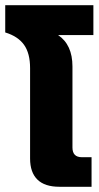

<svg xmlns="http://www.w3.org/2000/svg" viewBox="-34 -714 377 734"><path d="M81 -108V-454Q81 -510 58 -542.5Q35 -575 -14 -590V-694H323V-580H188Q243 -543 243 -460V-150Q243 -113 279 -113H316V0H193Q137 0 109 -27.5Q81 -55 81 -108Z"/></svg>

Font: Kanit SemiBold
Style: Regular
Weight: 600
Designer: Katatrad Team
Foundry: CadsonDemak
Version: Version 1.030